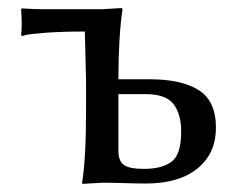

<svg xmlns="http://www.w3.org/2000/svg" viewBox="-20 -452 585 475"><path d="M428.2 -126Q428.2 -169.9 409.2 -194.6Q390.1 -219.2 339.8 -219.2H272.9V-79.1Q272.9 -53.2 286.9 -43.7Q300.8 -34.2 335.9 -34.2Q380.9 -34.2 404.5 -52Q428.2 -69.8 428.2 -126ZM192.9 -250 189.9 -374Q133.8 -374 95 -371.1Q56.2 -368.2 44.9 -365.7L34.2 -362.8L32.2 -366.2Q35.2 -388.2 32.2 -429.2L34.2 -431.2Q64 -429.2 88.9 -429.2H232.9L280.8 -432.1L283.2 -429.2Q273.4 -366.2 272.9 -258.8V-255.9H350.1Q429.2 -255.9 471.7 -229Q514.2 -202.1 514.2 -136.2Q514.2 -72.3 468.5 -35.2Q422.9 2 340.8 2Q319.8 2 286.9 1Q253.9 0 232.9 0L184.1 2.9L183.1 0Q192.9 -60.1 192.9 -179.2Z"/></svg>

Font: Biolilbert
Style: Regular
Weight: 400
Designer: Philipp H. Poll
Foundry: Philipp H. Poll
Version: Version 1.1.0